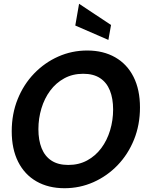

<svg xmlns="http://www.w3.org/2000/svg" viewBox="-20 -981 782 1015"><path d="M321 14Q236 14 173 -22Q110 -58 76 -125.5Q42 -193 42 -287Q42 -379 73.5 -457Q105 -535 160.5 -592.5Q216 -650 288 -682Q360 -714 441 -714Q526 -714 589 -678Q652 -642 686 -574.5Q720 -507 720 -413Q720 -321 688.5 -243Q657 -165 601.5 -107.5Q546 -50 474 -18Q402 14 321 14ZM341 -109Q397 -109 441 -133Q485 -157 515.5 -198Q546 -239 562 -292Q578 -345 578 -402Q578 -460 561 -502.5Q544 -545 509 -568Q474 -591 420 -591Q364 -591 320 -567Q276 -543 245.5 -502Q215 -461 199 -408Q183 -355 183 -298Q183 -240 200 -197.5Q217 -155 252 -132Q287 -109 341 -109ZM553 -770 378 -846 398 -961 567 -849Z"/></svg>

Font: Cabin VF Beta
Style: Italic
Weight: 400
Italic angle: -7°
Designer: Pablo Impallari
Foundry: Pablo Impallari. http://www.impallari.com Igino Marini. http://www.ikern.com
Version: Version 2.300